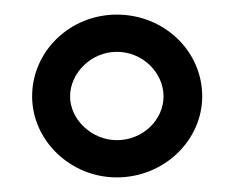

<svg xmlns="http://www.w3.org/2000/svg" viewBox="-20 -810 334 263"><path d="M24 -678C24 -618 76 -567 140 -567C205 -567 257 -618 257 -678C257 -740 205 -790 140 -790C76 -790 24 -740 24 -678ZM76 -678C76 -710 105 -739 140 -739C176 -739 204 -710 204 -678C204 -646 176 -618 140 -618C106 -618 76 -646 76 -678Z"/></svg>

Font: Ampere
Style: SCSuCnd
Weight: 400
Version: Version 1